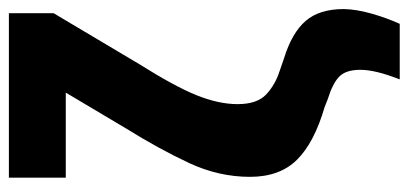

<svg xmlns="http://www.w3.org/2000/svg" viewBox="-264 -486 919 432"><g transform="rotate(-90 196.0 -269.5)"><path d="M358.9 169.9Q372.6 139.2 382.1 105.7Q391.6 72.3 392.1 43.9Q392.1 -11.2 365.2 -42Q338.4 -72.8 281.7 -90.3L253.4 -100.1Q222.2 -109.9 200.2 -130.4Q178.2 -150.9 178.2 -194.8Q178.2 -237.3 198.2 -287.1Q218.3 -336.9 268.1 -416L382.8 -608.9V-709.5H12.7V-581.5H204.1L124 -446.8Q76.7 -370.6 45.7 -304Q14.6 -237.3 14.6 -167Q14.6 -100.1 53 -61.3Q91.3 -22.5 171.9 1L189 7.8Q225.1 19 240.2 33.9Q255.4 48.8 255.4 81.1Q255.4 98.6 250 120.6Q244.6 142.6 233.9 169.9Z"/></g></svg>

Font: Roboto Flex Super Cond Bold
Style: Regular
Weight: 700
Width: 3
Designer: Berlow after Robertson
Foundry: Google
Version: Version 3.000